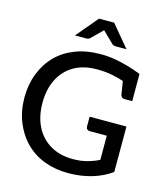

<svg xmlns="http://www.w3.org/2000/svg" viewBox="-133 -1032 999 1144"><g transform="rotate(15 366.0 -460.5)"><path d="M394 8Q315 8 247 -17.5Q179 -43 129 -94Q81 -143 54 -211.5Q27 -280 27 -361Q27 -441 53.5 -509Q80 -577 128 -626Q176 -674 244.5 -700.5Q313 -727 398 -727Q445 -727 487 -720Q529 -713 570 -701Q611 -689 653 -673V-595L576 -604Q540 -617 496.5 -625.5Q453 -634 402 -634Q318 -634 259.5 -599.5Q201 -565 170 -503Q139 -441 139 -358Q139 -274 170.5 -211.5Q202 -149 261 -114.5Q320 -80 401 -80Q447 -80 486.5 -90.5Q526 -101 560 -118V-267H455Q445 -267 438.5 -273Q432 -279 432 -288V-350H659V-70Q609 -33 541 -12.5Q473 8 394 8ZM566 -620 653 -595V-505H605Q596 -505 590 -510Q584 -515 581 -525ZM222 -795 335 -929H428L540 -795H474Q461 -795 452 -802L382 -870L313 -802Q310 -799 304 -797Q298 -795 291 -795Z"/></g></svg>

Font: Aleo Medium
Style: Regular
Weight: 500
Designer: Alessio Laiso
Foundry: Alessio Laiso
Version: Version 2.001;gftools[0.9.29]